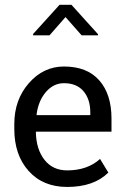

<svg xmlns="http://www.w3.org/2000/svg" viewBox="-20 -756 517 787"><path d="M350.1 -295.4Q350.1 -349.1 322.3 -382.1Q294.4 -415 242.2 -415Q199.2 -415 168.2 -378.9Q137.2 -342.8 129.9 -286.6L130.9 -284.2H350.1ZM255.4 10.3Q156.2 10.3 97.4 -55.2Q38.6 -120.6 38.6 -227.5V-247.1Q38.6 -347.2 98.4 -415.3Q158.2 -483.4 242.2 -483.4Q336.9 -483.4 387 -426.5Q437 -369.6 437 -270.5V-216.3H128.4L127 -214.4Q128.4 -144 162.4 -100.8Q196.3 -57.6 255.4 -57.6Q338.4 -57.6 390.1 -104.5L424.3 -48.3H423.8Q364.3 10.3 255.4 10.3ZM381.8 -611.3H314.5L248.5 -686L183.1 -611.3H115.7V-616.7L224.1 -736.3H272.9L381.8 -615.7Z"/></svg>

Font: Yantramanav
Style: Regular
Weight: 400
Version: Version 1.000;PS 1.0;hotconv 1.0.72;makeotf.lib2.5.5900; ttf